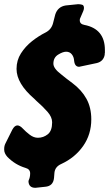

<svg xmlns="http://www.w3.org/2000/svg" viewBox="-49 -828 521 917"><path d="M120 69Q89 69 87 39L88 33Q95 19 95 0Q95 -20 73 -26Q23 -41 -14 -79Q-29 -96 -29 -113V-117Q-29 -131 -23 -143L10 -209Q21 -229 34 -229Q46 -229 60 -214Q74 -199 93 -184.5Q112 -170 132 -170Q158 -170 179 -186.5Q200 -203 200 -244Q200 -269 177.5 -294.5Q155 -320 124 -347Q120 -352 115 -356Q30 -429 30 -499Q30 -540 51 -573Q72 -606 103.5 -631Q135 -656 169 -673Q196 -687 204 -716L215 -759Q227 -796 265 -802L324 -808Q334 -808 343 -805.5Q352 -803 352 -790Q352 -784 349 -776L334 -741Q332 -739 332 -731Q332 -713 354 -709Q452 -690 452 -589V-576Q451 -574 451 -566Q445 -535 414 -527Q332 -509 329 -509Q308 -509 305 -538Q304 -556 294 -568.5Q284 -581 267 -581Q251 -581 228.5 -567Q206 -553 206 -524Q206 -501 243 -473Q267 -453 297 -431Q341 -398 364 -356Q387 -314 387 -258Q387 -186 348 -130.5Q309 -75 244 -45Q214 -32 211 -3L209 22Q205 61 167 64Z"/></svg>

Font: Bangerz
Style: Bold
Weight: 700
Designer: vernon adams
Foundry: Vernon Adams
Version: Version 2.10;February 7, 2025;FontCreator 13.0.0.2683 64-bit